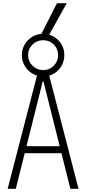

<svg xmlns="http://www.w3.org/2000/svg" viewBox="-20 -1183 540 1203"><path d="M28 0 217 -730H283L472 0H421L252 -674H248L79 0ZM114 -223V-267H386V-223ZM250 -704Q213 -704 183 -722Q153 -740 135 -770.5Q117 -801 117 -837Q117 -875 135 -905Q153 -935 183 -953Q213 -971 250 -971Q287 -971 317.5 -953Q348 -935 365.5 -905Q383 -875 383 -838Q383 -801 365.5 -770.5Q348 -740 318 -722Q288 -704 250 -704ZM250 -744Q290 -744 317 -771.5Q344 -799 344 -837Q344 -877 317 -904Q290 -931 250 -931Q211 -931 183.5 -904Q156 -877 156 -837Q156 -799 183.5 -771.5Q211 -744 250 -744ZM276 -943H225L337 -1163H398Z"/></svg>

Font: M PLUS 1 Code Light
Style: Regular
Weight: 300
Designer: Coji Morishita
Foundry: UNDERFOREST DESIGN
Version: Version 1.002